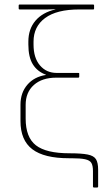

<svg xmlns="http://www.w3.org/2000/svg" viewBox="-20 -703 475 853"><path d="M397 130Q393 130 393 126V57Q393 33 386 21Q379 9 358 4.5Q337 0 297 0H286Q176 0 123.5 -40Q71 -80 71 -165V-238Q71 -291 101.5 -326.5Q132 -362 184 -370V-371Q146 -385 126 -417Q106 -449 106 -505V-518Q106 -574 137.5 -611Q169 -648 226 -661V-662Q207 -661 190 -661Q173 -661 153 -661H67Q63 -661 63 -665V-679Q63 -683 67 -683H394Q398 -683 398 -679V-665Q398 -661 395 -661H332Q232 -661 180.5 -623Q129 -585 129 -518V-505Q129 -446 157.5 -412.5Q186 -379 232 -379H328Q330 -379 331 -378.5Q332 -378 332 -376V-362Q332 -361 331 -359.5Q330 -358 328 -358H230Q167 -358 130.5 -325.5Q94 -293 94 -237V-176Q94 -93 139.5 -57.5Q185 -22 289 -22Q342 -22 369.5 -16.5Q397 -11 406.5 4.5Q416 20 416 51V126Q416 130 412 130Z"/></svg>

Font: Sofia Sans Thin
Style: Regular
Weight: 250
Designer: Botio Nikoltchev, Ani Petrova
Foundry: lettersoup
Version: Version 4.101